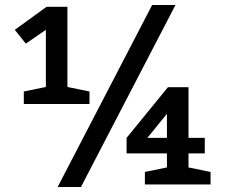

<svg xmlns="http://www.w3.org/2000/svg" viewBox="-20 -735 896 766"><path d="M303 11H210L587 -715H680ZM337 -320H75V-370L163 -388V-616L83 -561L39 -616L166 -708H249V-388L337 -370ZM820 1H558V-49L646 -67V-123H485V-185L650 -387H732V-185H797V-123H732V-67L820 -49ZM646 -185V-281L568 -185Z"/></svg>

Font: Belgrano
Style: Regular
Weight: 400
Designer: Daniel Hernandez
Foundry: Daniel Hernndez
Version: Version 1.003